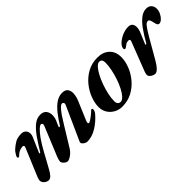

<svg xmlns="http://www.w3.org/2000/svg" viewBox="75 -1027 1635 1635"><g transform="rotate(-45 892.0 -210.0)"><path d="M99.6 14.5Q90.5 14.5 76.7 7.9Q62.8 1.3 52.9 -11.5Q43.1 -24.2 43.1 -41.7Q43.9 -46.7 45.9 -54.6Q47.9 -62.6 51.3 -71.7L157.2 -325Q161.4 -335.5 158.5 -341.7Q155.5 -347.8 145.2 -347.8Q135.1 -347.8 113.7 -341.6Q92.2 -335.4 67.4 -310Q63.4 -305.2 55.6 -305.7Q47.9 -306.2 47.5 -314.8Q47.5 -322.5 54 -334.4Q60.5 -346.4 69.9 -358.8Q79.4 -371.3 86.6 -377.1Q111.8 -399.8 139.9 -416.2Q168 -432.7 215.2 -432.9Q238.2 -432.9 252.9 -420.2Q267.6 -407.5 270.9 -386.4Q274.1 -365.4 263.6 -342L206.6 -210.4Q203.6 -203.4 208.9 -202.4Q214.3 -201.4 218.1 -208Q255.3 -269.9 290.7 -320.8Q326.1 -371.7 363.1 -402.3Q400 -432.9 441.8 -432.9Q480.5 -432.9 498.4 -410Q516.4 -387.1 515.3 -352.5Q514.3 -317.8 495.9 -283.4L482 -250.5Q478.2 -243.5 485.2 -242.5Q492.1 -241.5 496 -248.2Q526.5 -297.5 559.2 -339.3Q591.9 -381.1 628.3 -407Q664.6 -432.9 706.5 -432.9Q745.1 -432.9 760.1 -410.6Q775.1 -388.4 772.3 -353.8Q769.4 -319.2 752.9 -281.8L684.1 -119.6Q671.6 -89.4 687.5 -89.4Q693.8 -89.4 704.6 -95.4Q715.5 -101.5 727.6 -110.8Q739.8 -120 750.3 -128.9Q760.9 -137.7 766.5 -142.5Q771.6 -147.6 777 -152.5Q782.5 -157.4 785.9 -157.4Q788.9 -157.4 792.2 -153.7Q795.6 -150 795.6 -145.1Q794.7 -134.7 790.8 -125Q786.9 -115.2 778.4 -105.9Q734.7 -54.9 679 -20.5Q623.2 14 565.5 14Q556.7 14 543.3 7.5Q529.9 1 521.3 -10Q512.7 -21 518.3 -32.8L654 -334.3Q662 -350.2 656.8 -359.8Q651.6 -369.4 643 -369.5Q629.5 -369.7 611.5 -351Q593.5 -332.3 569.5 -297.8Q551.3 -269.8 526 -228.9Q500.7 -188.1 472.4 -141.7Q444.1 -95.3 415.1 -48.5Q403.8 -30.4 387.2 -16Q370.5 -1.5 354.8 6.5Q339.1 14.5 328.7 14.5Q319.6 14.5 308.2 7.2Q296.8 -0.2 288.6 -10.7Q280.3 -21.2 280.3 -30.5Q280.3 -36.3 283.1 -48.2Q286 -60.1 291.9 -75.8L399.6 -337.3Q407 -353.7 402.9 -362.2Q398.9 -370.7 389.5 -370.9Q377.6 -371.3 355.9 -350.7Q334.2 -330.2 304.5 -289.2Q290 -268.6 273.3 -241Q256.5 -213.3 239.3 -181.8Q222.1 -150.3 204.2 -117.4Q186.3 -84.5 168.9 -53.4Q151.1 -20.2 134.6 -2.8Q118.2 14.5 99.6 14.5Z M985.7 14Q947.8 14 914.5 -4.1Q881.2 -22.1 860.9 -53.8Q840.6 -85.6 840.6 -127.7Q840.6 -173.9 860.3 -226.7Q880.1 -279.6 918 -326.5Q955.9 -373.3 1009.7 -403.1Q1063.4 -432.9 1131.5 -432.9Q1197.9 -432.9 1238.5 -395.2Q1279.1 -357.5 1279.1 -290.3Q1279.1 -244.4 1259.5 -191.8Q1239.8 -139.1 1201.8 -92.3Q1163.8 -45.5 1109.5 -15.8Q1055.2 14 985.7 14ZM1005 -25Q1024.9 -25 1045.3 -47.3Q1065.7 -69.5 1084.5 -105.9Q1103.3 -142.4 1118 -186.3Q1132.6 -230.1 1141.5 -274Q1150.3 -317.9 1150.3 -353.5Q1150.3 -374.6 1142.2 -385.5Q1134.1 -396.3 1116.3 -396.3Q1099.1 -396.3 1079.1 -374.4Q1059.1 -352.6 1039.9 -316.5Q1020.7 -280.4 1005.1 -236.8Q989.6 -193.2 979.9 -149.4Q970.2 -105.7 970.2 -69Q970.2 -46.6 980.1 -35.8Q989.9 -25 1005 -25Z M1382.6 14.5Q1373.5 14.5 1359.7 9Q1345.9 3.4 1335.4 -7Q1324.8 -17.4 1324.8 -30.8Q1324.8 -37.9 1326.8 -45.7Q1328.8 -53.5 1332.2 -63.5L1433.3 -324.8Q1437.4 -335.4 1434.9 -341.8Q1432.3 -348.3 1422.3 -348.3Q1401.8 -348.3 1389.5 -340.3Q1377.2 -332.3 1362.9 -320.9Q1357.7 -316.9 1350.1 -317.4Q1342.6 -317.8 1341.8 -326.5Q1340.1 -346.8 1358.3 -367.8Q1376.4 -388.9 1404.2 -404.5Q1426 -417.6 1451.6 -425.2Q1477.1 -432.9 1500.8 -432.9Q1528.8 -432.9 1541.2 -417.6Q1553.7 -402.4 1553.1 -376.4Q1552.5 -350.5 1538 -317.2L1499.6 -226.3Q1496.4 -219.3 1502.1 -218.2Q1507.8 -217 1511.6 -223.6Q1546.7 -286.1 1580.2 -333.1Q1613.7 -380 1648.3 -406.9Q1682.9 -433.8 1719 -433.8Q1750.8 -433.8 1767.4 -415.5Q1784.1 -397.2 1784.1 -369.8Q1784.1 -343.6 1771.8 -318.9Q1759.6 -294.1 1742.4 -278.8Q1725.1 -263.4 1709.5 -263.4Q1698.2 -263.4 1692.2 -273.7Q1686.1 -284 1682 -305Q1678.7 -322.4 1673.1 -335.8Q1667.4 -349.3 1654.8 -349.3Q1637.4 -349.3 1619.7 -326.4Q1602 -303.6 1578.6 -264.2Q1570.9 -251.7 1556.6 -226.9Q1542.3 -202.1 1525 -172.3Q1507.8 -142.4 1491.1 -113.2Q1474.4 -84 1461.8 -62.7Q1443 -29.5 1422.1 -7.5Q1401.2 14.5 1382.6 14.5Z"/></g></svg>

Font: EB Garamond
Style: Italic
Weight: 400
Italic angle: -17.2°
Designer: Georg Duffner and Octavio Pardo
Foundry: Georg Duffner
Version: Version 1.001